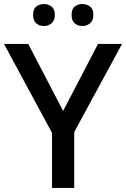

<svg xmlns="http://www.w3.org/2000/svg" viewBox="-20 -932 625 952"><path d="M293 -382 466 -714H585L348 -277V0H238V-273L0 -714H120ZM144 -858Q144 -887 159.5 -899.5Q175 -912 198 -912Q219 -912 235.5 -899.5Q252 -887 252 -858Q252 -830 235.5 -816.5Q219 -803 198 -803Q175 -803 159.5 -816.5Q144 -830 144 -858ZM335 -858Q335 -887 350.5 -899.5Q366 -912 388 -912Q410 -912 426.5 -899.5Q443 -887 443 -858Q443 -830 426.5 -816.5Q410 -803 388 -803Q366 -803 350.5 -816.5Q335 -830 335 -858Z"/></svg>

Font: Noto Sans Thaana Medium
Style: Regular
Weight: 500
Designer: David Williams
Foundry: Google Inc.
Version: Version 3.001; ttfautohint (v1.8.4.7-5d5b)